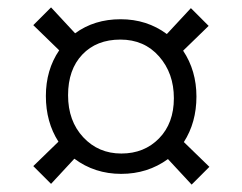

<svg xmlns="http://www.w3.org/2000/svg" viewBox="-20 -593 655 519"><path d="M434 -163Q379 -123 307.5 -123Q236 -123 181 -164L118 -96L70 -144L138 -210Q104 -263 104 -333.5Q104 -404 140 -457L70 -525L118 -573L183 -503Q235 -541 306 -541Q377 -541 431 -501L496 -571L544 -523L475 -456Q511 -402 511 -332Q511 -262 477 -209L546 -142L498 -94ZM308 -178Q370 -178 410 -219Q450 -260 450 -327.5Q450 -395 410 -440.5Q370 -486 305.5 -486Q241 -486 202.5 -445.5Q164 -405 164 -335.5Q164 -266 205 -222Q246 -178 308 -178Z"/></svg>

Font: Rufina
Style: Regular
Weight: 400
Designer: Martin Sommaruga
Foundry: Martin Sommaruga
Version: Version 1.001